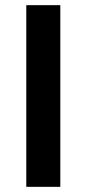

<svg xmlns="http://www.w3.org/2000/svg" viewBox="-20 -725 335 745"><path d="M82 0V-705H214V0Z"/></svg>

Font: Nunito Sans 9pt
Style: Bold
Weight: 700
Version: Version 3.101;gftools[0.9.27]